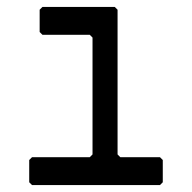

<svg xmlns="http://www.w3.org/2000/svg" viewBox="-20 -532 552 552"><path d="M72 0 64 -8V-72L72 -80H238L246 -88V-424L238 -432H102L94 -440V-504L102 -512H310L318 -504V-88L326 -80H440L448 -72V-8L440 0Z"/></svg>

Font: Hasubi Mono
Style: Regular
Weight: 400
Designer: Eli Heuer
Foundry: Eli Heuer
Version: Version 1.000